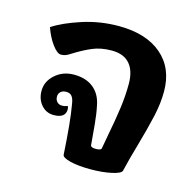

<svg xmlns="http://www.w3.org/2000/svg" viewBox="-91 -680 800 784"><g transform="rotate(15 309.0 -288.5)"><path d="M236 -20Q232 -87 227 -139.5Q222 -192 215 -231Q212 -251 204 -261Q196 -271 180 -271Q165 -271 156.5 -263Q148 -255 148 -243Q148 -229 156 -220.5Q164 -212 177 -212Q190 -212 200 -217Q204 -212 204 -203Q204 -166 154 -166Q122 -166 101.5 -190Q81 -214 81 -249Q81 -289 113.5 -318Q146 -347 193 -347Q243 -347 274.5 -322Q306 -297 315 -251Q323 -213 326.5 -172Q330 -131 331 -121L334 -86Q336 -77 357 -77Q379 -77 380 -87L389 -137Q404 -215 411 -267Q418 -319 418 -368Q418 -423 392.5 -452.5Q367 -482 316 -482Q270 -482 234 -466.5Q198 -451 160 -427Q148 -419 139 -415.5Q130 -412 119 -412Q103 -412 82 -440.5Q61 -469 47 -509Q91 -538 165 -562Q239 -586 318 -586Q434 -586 499.5 -530Q565 -474 565 -375Q565 -326 553 -271.5Q541 -217 517 -133Q501 -79 487 -20Q484 -8 445.5 0.5Q407 9 357 9Q304 9 270.5 0.5Q237 -8 236 -20Z"/></g></svg>

Font: Krub
Style: Bold
Weight: 700
Version: Version 1.000; ttfautohint (v1.6)